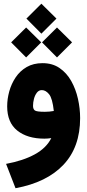

<svg xmlns="http://www.w3.org/2000/svg" viewBox="-20 -746 470 1033"><path d="M122.1 -646 202.6 -726.1 283.7 -646 202.6 -564.9ZM206.1 -518.1 286.6 -598.1 367.7 -518.1 286.6 -437ZM40 -518.1 120.6 -598.1 201.7 -518.1 120.6 -437ZM255.9 -2.9Q235.4 0 218.8 0Q127.4 0 73 -43.5Q18.6 -86.9 18.6 -173.8Q18.6 -213.4 29.8 -254.2Q41 -294.9 64.2 -329.6Q87.4 -364.3 123.5 -385.3Q159.7 -406.2 209 -406.2Q262.2 -406.2 300.5 -379.9Q338.9 -353.5 363.3 -310.1Q387.7 -266.6 399.4 -214.4Q411.1 -162.1 411.1 -110.4Q411.1 45.4 321.3 140.6Q231.4 235.8 63.5 266.6L12.7 135.7Q104.5 118.7 167 84.5Q229.5 50.3 255.9 -2.9ZM269.5 -148.9Q262.2 -216.8 244.1 -239Q226.1 -261.2 205.1 -261.2Q189 -261.2 178.5 -247.6Q168 -233.9 162.8 -214.4Q157.7 -194.8 157.7 -176.3Q157.7 -159.7 167 -152.1Q176.3 -144.5 221.2 -144.5Q245.6 -144.5 269.5 -148.9Z"/></svg>

Font: Vazir Black FD-WOL
Style: Black-FD-WOL
Weight: 900
Designer: Saber Rastikerdar
Foundry: Saber Rastikerdar
Version: Version 30.0.0